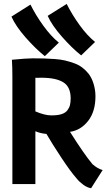

<svg xmlns="http://www.w3.org/2000/svg" viewBox="-20 -950 558 991"><path d="M283.7 -730 211.4 -660.2Q163.1 -698.7 112.1 -756.8Q61 -814.9 39.1 -864.3L137.2 -926.3Q165 -870.6 204.1 -816.7Q243.2 -762.7 283.7 -730ZM470.7 -733.4 398.9 -664.1Q350.6 -702.6 299.3 -761Q248 -819.3 226.1 -868.2L324.2 -929.7Q352.1 -874 391.1 -820.1Q430.2 -766.1 470.7 -733.4ZM341.3 -269.5Q414.6 -153.3 457 -103Q483.9 -79.1 509.8 -72.3L450.2 21.5Q430.7 18.6 410.4 3.9Q390.1 -10.7 376 -28.3Q344.7 -63.5 296.6 -136.2Q248.5 -209 219.7 -258.8Q189.9 -261.2 162.6 -272.5V0H43.9V-554.7Q43.9 -603.5 41.5 -641.6Q118.2 -648.9 147.9 -648.9Q184.1 -648.9 208 -648.2Q231.9 -647.5 262.9 -645.3Q293.9 -643.1 316.2 -637.7Q338.4 -632.3 361.8 -624Q385.3 -615.7 403.6 -602.1Q421.9 -588.4 436.5 -570.3Q453.6 -548.8 463.1 -517.1Q472.7 -485.4 472.7 -453.1Q472.7 -374.5 435.1 -326.2Q397.5 -277.8 341.3 -269.5ZM344.7 -442.4Q344.7 -501.5 306.9 -525.1Q269 -548.8 193.4 -548.8Q176.8 -548.8 162.6 -548.3V-375Q211.4 -354.5 243.7 -354.5H247.6Q277.8 -354.5 297.6 -360.8Q317.4 -367.2 327.4 -380.1Q337.4 -393.1 341.1 -407.5Q344.7 -421.9 344.7 -442.4Z"/></svg>

Font: Fantasque Sans Mono
Style: Bold
Weight: 700
Monospace: yes
Designer: Jany Belluz
Version: Version 1.8.0 ; ttfautohint (v1.8.2)